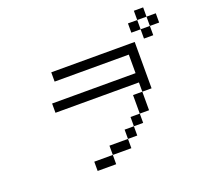

<svg xmlns="http://www.w3.org/2000/svg" viewBox="-145 -1045 1290 1216"><g transform="rotate(-20 500.0 -437.5)"><path d="M1000 -750V-812.5H937.5V-750H875V-687.5H937.5V-750ZM437.5 -62.5H312.5V0H437.5ZM437.5 -62.5H562.5V-125H437.5ZM562.5 -125H625V-187.5H562.5ZM625 -187.5H687.5V-250H625ZM687.5 -250H750Q750 -250 750 -375H687.5Q687.5 -375 687.5 -250ZM750 -375H812.5V-687.5H250V-625H750Q750 -625 750 -500H187.5V-437.5H750ZM875 -750V-812.5H812.5V-750ZM875 -812.5H937.5V-875H875Z"/></g></svg>

Font: BFUnifontExMono
Style: Regular
Weight: 500
Version: Version 15.0.06